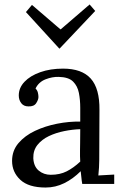

<svg xmlns="http://www.w3.org/2000/svg" viewBox="-20 -823 556 859"><path d="M348 0Q345 -17 344 -30Q343 -43 341 -57Q307 -23 267.5 -3.5Q228 16 184 16Q108 16 71 -18.5Q34 -53 34 -103Q34 -149 62.5 -182.5Q91 -216 136.5 -237.5Q182 -259 235.5 -269.5Q289 -280 339 -279V-341Q339 -376 333 -407Q327 -438 307 -458Q287 -478 243 -479Q214 -480 183.5 -468Q153 -456 139 -427Q147 -419 149.5 -408.5Q152 -398 152 -389Q152 -377 142 -361.5Q132 -346 107 -347Q86 -347 75 -361.5Q64 -376 64 -396Q64 -430 89.5 -457Q115 -484 160 -500Q205 -516 262 -516Q346 -516 386 -471.5Q426 -427 425 -331Q425 -275 424.5 -218.5Q424 -162 424 -106Q424 -90 423 -74Q422 -58 420 -38Q438 -39 455.5 -40Q473 -41 491 -42V0ZM339 -245Q305 -244 267.5 -236.5Q230 -229 198.5 -214Q167 -199 147.5 -174.5Q128 -150 129 -115Q131 -78 153.5 -59.5Q176 -41 207 -41Q248 -41 278.5 -56.5Q309 -72 339 -100Q338 -111 338 -124Q338 -137 338 -151Q338 -156 338.5 -183Q339 -210 339 -245ZM245 -606 96 -769 123 -801 250 -692H252L381 -803L406 -774L247 -606Z"/></svg>

Font: Lora
Style: Regular
Weight: 400
Designer: Olga Karpushina, Alexei Vanyashin (Cyrillic)
Foundry: Cyreal
Version: Version 3.005; ttfautohint (v1.8.4.7-5d5b)